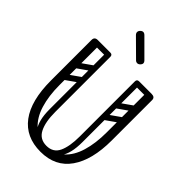

<svg xmlns="http://www.w3.org/2000/svg" viewBox="-271 -1027 1140 1140"><g transform="rotate(45 298.5 -457.5)"><path d="M300 10Q176 10 110.5 -77.5Q45 -165 45 -334V-674Q45 -700 72 -700Q100 -700 100 -676V-351Q100 -259 121.5 -189Q143 -119 187.5 -79.5Q232 -40 300 -40Q368 -40 411.5 -79Q455 -118 476 -188Q497 -258 497 -350V-674Q497 -700 524 -700Q552 -700 552 -676V-337Q552 -173 488 -81.5Q424 10 300 10ZM300 -40Q356 -40 378.5 -87.5Q401 -135 401 -220V-315H436V-207Q436 -110 402 -65.5Q368 -21 289 -21ZM300 -40 311 -21Q232 -21 196 -65.5Q160 -110 160 -207V-315H195V-220Q195 -135 219.5 -87.5Q244 -40 300 -40ZM56 -682Q56 -700 74 -700H177Q195 -700 195 -682Q195 -665 176 -665H73Q56 -665 56 -682ZM177 -554Q160 -554 160 -571V-681Q160 -698 177 -698Q195 -698 195 -682V-572Q195 -554 177 -554ZM542 -682Q542 -665 525 -665H420Q401 -665 401 -682Q401 -700 419 -700H524Q542 -700 542 -682ZM419 -554Q401 -554 401 -572V-682Q401 -698 419 -698Q436 -698 436 -681V-571Q436 -554 419 -554ZM189 -478Q194 -471 192.5 -464Q191 -457 186 -453L92 -387Q79 -378 69 -391Q58 -407 72 -416L166 -482Q179 -491 189 -478ZM189 -576Q194 -569 192.5 -562Q191 -555 186 -551L92 -485Q79 -476 69 -489Q58 -505 72 -514L166 -580Q179 -589 189 -576ZM82 -280Q64 -280 64 -298V-630Q64 -646 82 -646Q99 -646 99 -629V-297Q99 -280 82 -280ZM178 -280Q160 -280 160 -298V-630Q160 -646 178 -646Q195 -646 195 -629V-297Q195 -280 178 -280ZM526 -478Q531 -471 529.5 -464Q528 -457 523 -453L429 -387Q416 -378 406 -391Q395 -407 409 -416L503 -482Q516 -491 526 -478ZM526 -576Q531 -569 529.5 -562Q528 -555 523 -551L429 -485Q416 -476 406 -489Q395 -505 409 -514L503 -580Q516 -589 526 -576ZM419 -280Q401 -280 401 -298V-630Q401 -646 419 -646Q436 -646 436 -629V-297Q436 -280 419 -280ZM515 -280Q497 -280 497 -298V-630Q497 -646 515 -646Q532 -646 532 -629V-297Q532 -280 515 -280ZM319 -774 212 -880Q203 -889 203 -898Q203 -908 211 -916Q220 -925 229 -925Q238 -925 247 -916L354 -809Q361 -802 361 -794Q361 -785 352 -776Q344 -768 334 -768Q325 -768 319 -774Z"/></g></svg>

Font: Nsibidi Libre Uzo
Style: Regular
Weight: 400
Designer: Oluwaseun Badejo
Version: Version 1.021